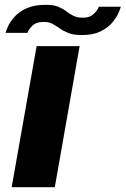

<svg xmlns="http://www.w3.org/2000/svg" viewBox="-20 -777 522 797"><path d="M28.5 0 132 -585.5H310.5L207.5 0ZM320 -631.5Q285.5 -631.5 264.5 -639.8Q243.5 -648 228.5 -658.8Q213.5 -669.5 198.2 -677.8Q183 -686 161 -686Q129.5 -686 113.2 -669.2Q97 -652.5 94 -640.5H3Q5 -649.5 13.8 -668.5Q22.5 -687.5 41 -708Q59.5 -728.5 90.8 -742.8Q122 -757 170 -757Q202.5 -757 221.8 -749Q241 -741 255 -730.2Q269 -719.5 284.5 -711.5Q300 -703.5 325 -703.5Q353.5 -703.5 370.2 -720.2Q387 -737 390 -749H481.5Q479.5 -740.5 471 -721.5Q462.5 -702.5 444.8 -681.8Q427 -661 396.5 -646.2Q366 -631.5 320 -631.5Z"/></svg>

Font: Anybody UltraExpanded SemiBold
Style: Italic
Weight: 600
Width: 9
Italic angle: -10°
Designer: Tyler Finck
Foundry: Etcetera Type Company
Version: Version 1.010; ttfautohint (v1.8.3) -l 8 -r 50 -G 200 -x 14 